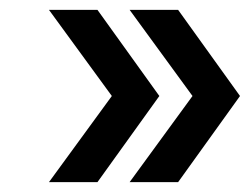

<svg xmlns="http://www.w3.org/2000/svg" viewBox="-20 -475 505 388"><path d="M79 -107H177L302 -281L177 -455H79L206 -281ZM242 -107H340L465 -281L340 -455H242L369 -281Z"/></svg>

Font: Arthouse Owned Medium
Style: Regular
Weight: 500
Designer: Jeremy Tribby
Foundry: Tribby Type
Version: Version 1.000;PS 001.000;hotconv 1.0.88;makeotf.lib2.5.64775